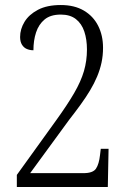

<svg xmlns="http://www.w3.org/2000/svg" viewBox="-20 -744 512 764"><path d="M47 0V-48L204 -266Q248 -327 275 -373.5Q302 -420 314 -461Q326 -502 326 -547Q326 -587 315.5 -618.5Q305 -650 282 -668Q259 -686 222 -686Q181 -686 157.5 -666.5Q134 -647 123.5 -615Q113 -583 113 -544Q99 -544 87 -549Q75 -554 67.5 -566Q60 -578 60 -597Q60 -628 77.5 -657Q95 -686 131 -705Q167 -724 222 -724Q276 -724 313.5 -702Q351 -680 370.5 -641.5Q390 -603 390 -554Q390 -523 384 -495Q378 -467 366.5 -439.5Q355 -412 338.5 -384.5Q322 -357 301 -328Q280 -299 255 -267L100 -55H312Q350 -55 362 -73Q374 -91 378 -127L381 -152H412L409 0Z"/></svg>

Font: Noto Serif Ethiopic Condensed Light
Style: Regular
Weight: 300
Width: 3
Designer: Monotype Design Team
Foundry: Monotype Imaging Inc.
Version: Version 2.102